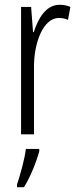

<svg xmlns="http://www.w3.org/2000/svg" viewBox="-20 -561 323 802"><path d="M229 -541C172 -541 140 -485 121 -427H118L110 -532H68V0H122V-279C121 -383 161 -486 226 -486C240 -486 254 -483 264 -478L274 -532C259 -539 243 -541 229 -541ZM144 71V61H88C84 101 63 174 51 210V221H80C107 178 131 118 144 71Z"/></svg>

Font: Noto Sans Arabic ExtCond Light
Style: Regular
Weight: 300
Width: 2
Designer: Monotype Design Team, Nadine Chahine, Nizar Qandah and Khaled Hosny
Foundry: Monotype Imaging Inc.
Version: Version 2.012